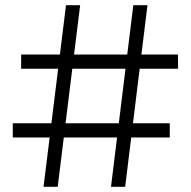

<svg xmlns="http://www.w3.org/2000/svg" viewBox="-20 -720 736 740"><path d="M147.8 0 234.4 -700H288.9L202.4 0ZM29.3 -190.2V-244.9H634.3V-190.2ZM407.8 0 493.8 -700H548.4L462.4 0ZM61.5 -455.1V-509.8H665.8L666.4 -455.1Z"/></svg>

Font: Montserrat Alternates Thin
Style: Regular
Weight: 100
Designer: Julieta Ulanovsky
Foundry: Julieta Ulanovsky
Version: Version 9.000